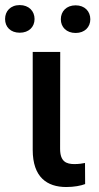

<svg xmlns="http://www.w3.org/2000/svg" viewBox="-45 -734 392 760"><path d="M84.5 -528.3V-140.6C84.5 -32.7 141.1 6.3 217.3 6.3C248.5 6.3 275.4 1 292 -5.4L291.5 -88.9C283.2 -86.9 265.6 -84.5 250 -84.5C217.8 -84.5 192.9 -93.8 192.9 -145L193.4 -528.3ZM-24.9 -658.7C-24.9 -627.4 -3.4 -604.5 33.2 -604.5C69.3 -604.5 91.8 -627.4 91.8 -658.7C91.8 -689.9 69.3 -713.9 33.2 -713.9C-3.4 -713.9 -24.9 -689.9 -24.9 -658.7ZM195.8 -657.7C195.8 -627 217.8 -603.5 254.4 -603.5C290.5 -603.5 312.5 -627 312.5 -657.7C312.5 -689 290.5 -712.9 254.4 -712.9C217.8 -712.9 195.8 -689 195.8 -657.7Z"/></svg>

Font: Bert Sans Medium
Style: Regular
Weight: 500
Designer: Christian Robertson (Google), Cristiano Sobral
Foundry: Google, Cristiano Sobral
Version: Version 3.101